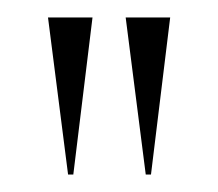

<svg xmlns="http://www.w3.org/2000/svg" viewBox="-20 -719 250 220"><path d="M58 -519H64L86 -699H35ZM147 -519H153L175 -699H124Z"/></svg>

Font: Moniqa Display
Style: Regular
Weight: 400
Designer: Rajesh Rajput
Foundry: Rajesh Rajput
Version: Version 1.000